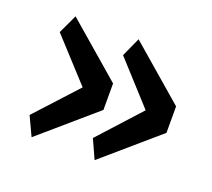

<svg xmlns="http://www.w3.org/2000/svg" viewBox="-82 -593 691 627"><g transform="rotate(20 264.0 -280.0)"><path d="M82 -70 51 -136 183 -280 51 -424 82 -490 272 -326V-234ZM301 -70 271 -136 402 -280 271 -424 301 -490 491 -326V-234Z"/></g></svg>

Font: Anuphan Medium
Style: Regular
Weight: 500
Designer: Mike Abbink, Paul van der Laan, Pieter van Rosmalen, Mint Tantisuwanna
Foundry: Bold Monday; Cadson Demak
Version: Version 3.002;hotconv 1.0.109;makeotfexe 2.5.65596